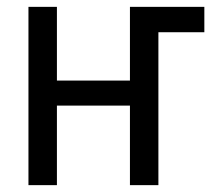

<svg xmlns="http://www.w3.org/2000/svg" viewBox="-20 -540 640 560"><path d="M63 0V-520H146V-305H359V-520H576V-446H442V0H359V-232H146V0Z"/></svg>

Font: Iosevka Custom Extended
Style: Regular
Weight: 400
Width: 7
Monospace: yes
Designer: Belleve Invis
Foundry: Belleve Invis
Version: Version 11.2.4; ttfautohint (v1.8.4)